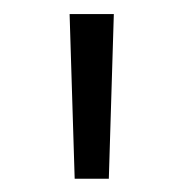

<svg xmlns="http://www.w3.org/2000/svg" viewBox="-20 -748 268 280"><path d="M88.9 -487.3 81.5 -727.5H146L138.7 -487.3Z"/></svg>

Font: Inter 28pt Light
Style: Regular
Weight: 300
Designer: Rasmus Andersson
Foundry: rsms
Version: Version 4.001;git-66647c0bb